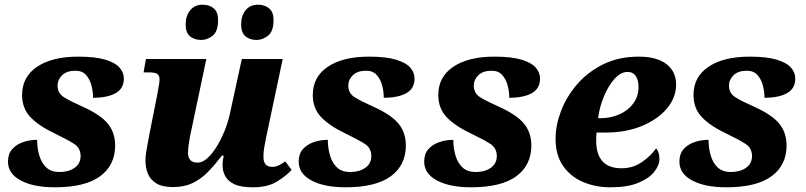

<svg xmlns="http://www.w3.org/2000/svg" viewBox="-20 -787 3431 817"><path d="M213 10Q123 10 68.5 -19Q14 -48 14 -99Q14 -132 31.5 -152Q49 -172 77.5 -182Q106 -192 138 -192Q138 -156 147.5 -124.5Q157 -93 177.5 -74Q198 -55 233 -55Q272 -55 297.5 -73Q323 -91 323 -123Q323 -157 295 -175Q267 -193 213 -219Q147 -250 110.5 -287.5Q74 -325 74 -383Q74 -460 138 -503Q202 -546 313 -546Q386 -546 428.5 -533Q471 -520 489 -499Q507 -478 507 -453Q507 -410 472 -390.5Q437 -371 376 -371Q376 -398 369 -424Q362 -450 346 -468Q330 -486 301 -486Q264 -486 244.5 -467Q225 -448 225 -423Q225 -390 252.5 -373Q280 -356 334 -332Q409 -298 439.5 -260Q470 -222 470 -168Q470 -84 406 -37Q342 10 213 10Z M1056 10Q1005 10 977.5 -3Q950 -16 938.5 -37.5Q927 -59 927 -84Q927 -93 928.5 -105Q930 -117 932 -125H924Q894 -85 864.5 -55Q835 -25 799.5 -8Q764 9 716 9Q671 9 645.5 -6.5Q620 -22 609.5 -47.5Q599 -73 599 -102Q599 -127 605 -157Q611 -187 615 -212L650 -389Q654 -411 656.5 -426Q659 -441 659 -449Q659 -465 650 -472Q641 -479 613 -479H591L601 -536H858L795 -237Q789 -211 784.5 -183Q780 -155 780 -137Q780 -95 821 -95Q841 -95 861.5 -113Q882 -131 901 -161.5Q920 -192 935 -228.5Q950 -265 958 -302L1009 -536H1183L1113 -205Q1108 -180 1104.5 -160.5Q1101 -141 1101 -119Q1101 -77 1138 -77Q1153 -77 1165.5 -83Q1178 -89 1194 -100L1221 -64Q1196 -37 1157 -13.5Q1118 10 1056 10ZM1072 -617Q1042 -617 1024 -633Q1006 -649 1006 -682Q1006 -720 1025 -743.5Q1044 -767 1078 -767Q1107 -767 1125.5 -751Q1144 -735 1144 -702Q1144 -654 1121 -635.5Q1098 -617 1072 -617ZM837 -617Q806 -617 788 -633Q770 -649 770 -682Q770 -720 789.5 -743.5Q809 -767 842 -767Q872 -767 890 -751Q908 -735 908 -702Q908 -654 885.5 -635.5Q863 -617 837 -617Z M1450 10Q1360 10 1305.5 -19Q1251 -48 1251 -99Q1251 -132 1268.5 -152Q1286 -172 1314.5 -182Q1343 -192 1375 -192Q1375 -156 1384.5 -124.5Q1394 -93 1414.5 -74Q1435 -55 1470 -55Q1509 -55 1534.5 -73Q1560 -91 1560 -123Q1560 -157 1532 -175Q1504 -193 1450 -219Q1384 -250 1347.5 -287.5Q1311 -325 1311 -383Q1311 -460 1375 -503Q1439 -546 1550 -546Q1623 -546 1665.5 -533Q1708 -520 1726 -499Q1744 -478 1744 -453Q1744 -410 1709 -390.5Q1674 -371 1613 -371Q1613 -398 1606 -424Q1599 -450 1583 -468Q1567 -486 1538 -486Q1501 -486 1481.5 -467Q1462 -448 1462 -423Q1462 -390 1489.5 -373Q1517 -356 1571 -332Q1646 -298 1676.5 -260Q1707 -222 1707 -168Q1707 -84 1643 -37Q1579 10 1450 10Z M1984 10Q1894 10 1839.5 -19Q1785 -48 1785 -99Q1785 -132 1802.5 -152Q1820 -172 1848.5 -182Q1877 -192 1909 -192Q1909 -156 1918.5 -124.5Q1928 -93 1948.5 -74Q1969 -55 2004 -55Q2043 -55 2068.5 -73Q2094 -91 2094 -123Q2094 -157 2066 -175Q2038 -193 1984 -219Q1918 -250 1881.5 -287.5Q1845 -325 1845 -383Q1845 -460 1909 -503Q1973 -546 2084 -546Q2157 -546 2199.5 -533Q2242 -520 2260 -499Q2278 -478 2278 -453Q2278 -410 2243 -390.5Q2208 -371 2147 -371Q2147 -398 2140 -424Q2133 -450 2117 -468Q2101 -486 2072 -486Q2035 -486 2015.5 -467Q1996 -448 1996 -423Q1996 -390 2023.5 -373Q2051 -356 2105 -332Q2180 -298 2210.5 -260Q2241 -222 2241 -168Q2241 -84 2177 -37Q2113 10 1984 10Z M2578 10Q2514 10 2461 -12.5Q2408 -35 2376 -81Q2344 -127 2344 -197Q2344 -253 2367 -314Q2390 -375 2435 -427.5Q2480 -480 2546 -513Q2612 -546 2699 -546Q2774 -546 2815.5 -514.5Q2857 -483 2857 -427Q2857 -372 2818 -325.5Q2779 -279 2711.5 -251Q2644 -223 2557 -223H2519Q2517 -213 2517 -203.5Q2517 -194 2517 -186Q2517 -131 2543.5 -101Q2570 -71 2625 -71Q2674 -71 2712.5 -98Q2751 -125 2772 -156Q2786 -140 2786 -110Q2786 -84 2764 -56Q2742 -28 2696 -9Q2650 10 2578 10ZM2533 -284Q2579 -284 2616 -300.5Q2653 -317 2675 -347Q2697 -377 2697 -417Q2697 -447 2685 -464Q2673 -481 2651 -481Q2621 -481 2594.5 -451Q2568 -421 2549.5 -376Q2531 -331 2525 -284Z M3070 10Q2980 10 2925.5 -19Q2871 -48 2871 -99Q2871 -132 2888.5 -152Q2906 -172 2934.5 -182Q2963 -192 2995 -192Q2995 -156 3004.5 -124.5Q3014 -93 3034.5 -74Q3055 -55 3090 -55Q3129 -55 3154.5 -73Q3180 -91 3180 -123Q3180 -157 3152 -175Q3124 -193 3070 -219Q3004 -250 2967.5 -287.5Q2931 -325 2931 -383Q2931 -460 2995 -503Q3059 -546 3170 -546Q3243 -546 3285.5 -533Q3328 -520 3346 -499Q3364 -478 3364 -453Q3364 -410 3329 -390.5Q3294 -371 3233 -371Q3233 -398 3226 -424Q3219 -450 3203 -468Q3187 -486 3158 -486Q3121 -486 3101.5 -467Q3082 -448 3082 -423Q3082 -390 3109.5 -373Q3137 -356 3191 -332Q3266 -298 3296.5 -260Q3327 -222 3327 -168Q3327 -84 3263 -37Q3199 10 3070 10Z"/></svg>

Font: Noto Serif ExtraBold
Style: Italic
Weight: 800
Italic angle: -12°
Designer: Monotype Design Team
Foundry: Monotype Imaging Inc.
Version: Version 2.013